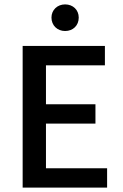

<svg xmlns="http://www.w3.org/2000/svg" viewBox="-20 -858 558 873"><path d="M467 -5V-93H189V-296H414V-384H189V-561H457V-649H83V-5ZM338 -778C338 -813 312 -838 276 -838C241 -838 214 -813 214 -778C214 -742 241 -717 276 -717C312 -717 338 -742 338 -778Z"/></svg>

Font: Falling Sky
Style: Light
Weight: 400
Designer: Paul D. Hunt
Foundry: Adobe Systems Incorporated
Version: Version 1.02